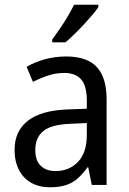

<svg xmlns="http://www.w3.org/2000/svg" viewBox="-20 -786 548 816"><path d="M261 -546Q350 -546 391.5 -501Q433 -456 433 -364V0H370L355 -75H352Q332 -47 310 -27.5Q288 -8 259.5 1Q231 10 193 10Q147 10 113 -9Q79 -28 60.5 -64Q42 -100 42 -149Q42 -229 98.5 -273Q155 -317 269 -321L349 -324V-357Q349 -422 324.5 -449Q300 -476 253 -476Q218 -476 184.5 -465Q151 -454 120 -438L93 -502Q127 -522 170.5 -534Q214 -546 261 -546ZM281 -260Q198 -257 164 -229Q130 -201 130 -149Q130 -103 153.5 -81Q177 -59 216 -59Q274 -59 311.5 -98Q349 -137 349 -213V-263ZM398 -756Q389 -742 372 -722Q355 -702 335 -680.5Q315 -659 295 -639.5Q275 -620 258 -606H202V-618Q218 -640 235.5 -665.5Q253 -691 268.5 -717.5Q284 -744 295 -766H398Z"/></svg>

Font: Noto Sans Thai SemiCondensed
Style: Regular
Weight: 400
Width: 4
Designer: Monotype Design Team
Foundry: Monotype Imaging Inc.
Version: Version 2.001